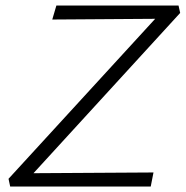

<svg xmlns="http://www.w3.org/2000/svg" viewBox="-20 -678 675 698"><path d="M17 0 11 -28 583 -652 601 -610 170 -607 185 -658H629L635 -631L63 -6L47 -48L538 -51L528 0Z"/></svg>

Font: Ysabeau Office Light
Style: Italic
Weight: 300
Italic angle: -12°
Designer: Christian Thalmann (Catharsis Fonts)
Version: Version 2.001;gftools[0.9.30]; featfreeze: tnum,lnum,ss02